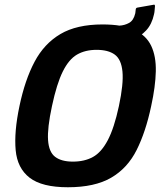

<svg xmlns="http://www.w3.org/2000/svg" viewBox="-20 -781 678 809"><path d="M62 -334Q85 -444 125.5 -520.5Q166 -597 234.5 -637.5Q303 -678 412 -678Q497 -678 546.5 -655Q596 -632 617 -588Q638 -544 636.5 -480Q635 -416 617 -334Q594 -225 555.5 -148.5Q517 -72 448 -32Q379 8 266 8Q157 8 105 -32Q53 -72 46 -148.5Q39 -225 62 -334ZM199 -334Q179 -241 182.5 -190.5Q186 -140 212.5 -120Q239 -100 287 -100Q336 -100 371.5 -119.5Q407 -139 434 -190Q461 -241 481 -334Q501 -428 496 -479.5Q491 -531 463.5 -551Q436 -571 387 -571Q339 -571 304.5 -551Q270 -531 244.5 -479.5Q219 -428 199 -334ZM627 -761Q633 -763 633 -755Q632 -746 631.5 -737.5Q631 -729 629 -721Q620 -679 596 -653Q572 -627 538.5 -615Q505 -603 467 -601Q460 -601 462 -607L475 -667Q475 -673 483 -673Q505 -674 524 -684.5Q543 -695 550 -725Q551 -729 551 -733.5Q551 -738 552 -742Q553 -748 559 -749Z"/></svg>

Font: Glory Thin
Style: Bold Italic
Weight: 700
Italic angle: -12°
Version: Version 1.011